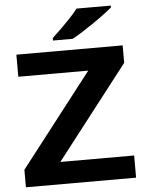

<svg xmlns="http://www.w3.org/2000/svg" viewBox="-60 -959 765 1007"><g transform="rotate(-5 322.5 -455.5)"><path d="M615.2 -116.7V0H35.2V-92.3L414.1 -581.1H45.9V-697.3H605.5V-605.5L226.6 -116.7ZM561.5 -910.6V-900.9Q545.9 -887.2 519.8 -867.7Q493.7 -848.1 462.6 -826.9Q431.6 -805.7 401.4 -786.4Q371.1 -767.1 347.2 -754.4H243.7V-767.6Q263.7 -785.6 289.3 -810.8Q314.9 -835.9 339.8 -862.3Q364.7 -888.7 381.3 -910.6Z"/></g></svg>

Font: Lunasima
Style: Bold
Weight: 700
Designer: The DocRepair Project, Monotype Design Team
Foundry: Google
Version: Version 2.009